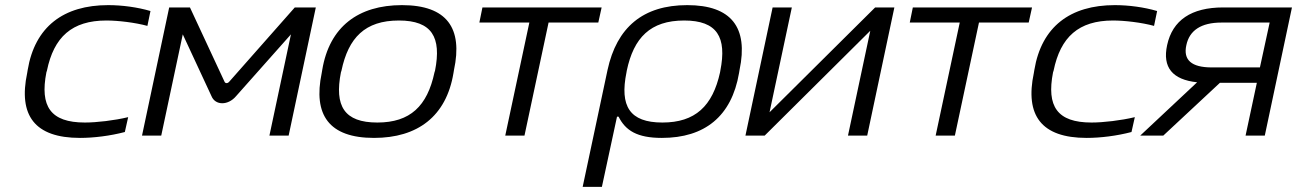

<svg xmlns="http://www.w3.org/2000/svg" viewBox="-20 -529 5060 749"><path d="M88 -256 86 -244C51 -79 115 9 292 9C346 9 410 1 467 -14L480 -72C426 -59 357 -51 311 -51C177 -51 135 -114 161 -247L163 -253C190 -385 261 -449 395 -449C441 -449 507 -441 555 -428L567 -486C516 -501 456 -509 402 -509C228 -509 116 -425 88 -256Z M640 -500 534 0H609L693 -395L805 -154C820 -117 870 -117 901 -154L1115 -395L1031 0H1106L1212 -500H1130L874 -210C868 -203 859 -203 856 -210L721 -500Z M1237 -256 1235 -244C1201 -81 1263 9 1439 9C1609 9 1721 -75 1749 -244L1751 -256C1786 -419 1724 -509 1548 -509C1378 -509 1265 -425 1237 -256ZM1310 -247 1312 -253C1339 -382 1404 -449 1536 -449C1665 -449 1703 -384 1677 -253L1675 -247C1647 -115 1580 -51 1452 -51C1323 -51 1284 -115 1310 -247Z M1951 0H2026L2120 -441H2314L2327 -500H1862L1850 -441H2045Z M2863 -244 2865 -256C2900 -422 2833 -509 2661 -509C2488 -509 2386 -422 2350 -256L2253 200H2328L2387 -74H2393C2420 -20 2465 9 2562 9C2729 9 2834 -75 2863 -244ZM2424 -247 2425 -253C2452 -382 2517 -449 2649 -449C2778 -449 2816 -384 2790 -253L2789 -247C2760 -115 2692 -51 2564 -51C2436 -51 2397 -115 2424 -247Z M2888 0H2963L3375 -409L3288 0H3363L3469 -500H3394L2982 -91L3069 -500H2994Z M3630 0H3705L3799 -441H3993L4006 -500H3541L3529 -441H3724Z M4015 -256 4013 -244C3978 -79 4042 9 4219 9C4273 9 4337 1 4394 -14L4407 -72C4353 -59 4284 -51 4238 -51C4104 -51 4062 -114 4088 -247L4090 -253C4117 -385 4188 -449 4322 -449C4368 -449 4434 -441 4482 -428L4494 -486C4443 -501 4383 -509 4329 -509C4155 -509 4043 -425 4015 -256Z M5020 -500H4752C4627 -500 4554 -450 4533 -353C4514 -266 4554 -218 4650 -208L4428 0H4518L4739 -206H4883L4839 0H4914ZM4608 -353C4620 -410 4665 -441 4745 -441H4933L4895 -266H4707C4628 -266 4595 -295 4608 -353Z"/></svg>

Font: LT Wave Light
Style: Italic
Weight: 300
Designer: Daniel Lyons
Version: Version 2.5 (Glyphs App)